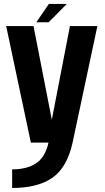

<svg xmlns="http://www.w3.org/2000/svg" viewBox="-20 -728 534 980"><path d="M137.5 0 11.5 -595H151L244.5 -117L337 -595H477L350.5 0Q322.5 127 247.5 179.2Q172.5 231.5 42 231.5V136.5Q117.5 136.5 164 105.5Q211 74.5 227.5 0ZM165.5 -614.5 229.5 -708H321L228.5 -614.5Z"/></svg>

Font: Anybody SemiBold
Style: Regular
Weight: 600
Designer: Tyler Finck
Foundry: Etcetera Type Company
Version: Version 1.010; ttfautohint (v1.8.3) -l 8 -r 50 -G 200 -x 14 